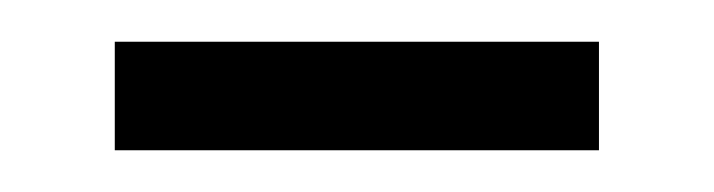

<svg xmlns="http://www.w3.org/2000/svg" viewBox="-20 -316 342 92"><path d="M35 -244V-296H267V-244Z"/></svg>

Font: Noto Sans Lao UI SemCond Light
Style: Regular
Weight: 300
Width: 4
Designer: Monotype Design Team
Foundry: Monotype Imaging Inc.
Version: Version 2.000; ttfautohint (v1.8.4.7-5d5b)